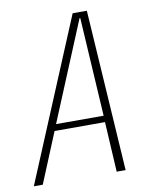

<svg xmlns="http://www.w3.org/2000/svg" viewBox="-104 -734 623 793"><g transform="rotate(-10 207.0 -338.0)"><path d="M-26.5 0 255.5 -676H315L358.5 0H321L309 -210H97.5L11 0ZM108.5 -237H308L283 -651H280Z"/></g></svg>

Font: Anybody ExtraLight
Style: Italic
Weight: 200
Italic angle: -10°
Designer: Tyler Finck
Foundry: Etcetera Type Company
Version: Version 1.010; ttfautohint (v1.8.3) -l 8 -r 50 -G 200 -x 14 